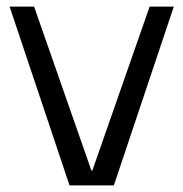

<svg xmlns="http://www.w3.org/2000/svg" viewBox="-20 -560 554 580"><path d="M9 -540H83L256 -45H259L432 -540H505L324 0H190Z"/></svg>

Font: Pathway Extreme 8pt Thin 12pt Light
Style: Regular
Weight: 300
Version: Version 1.001;gftools[0.9.26]